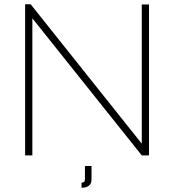

<svg xmlns="http://www.w3.org/2000/svg" viewBox="-20 -730 818 902"><path d="M363 152V128Q379 128 379 114V50H410V112Q410 152 363 152ZM646 0 132 -644V0H98V-710H124L646 -55V-709H680V0Z"/></svg>

Font: Raleway
Style: ExtraLight
Weight: 200
Designer: Matt McInerney, Pablo Impallari, Rodrigo Fuenzalida
Foundry: Matt McInerney, Pablo Impallari, Rodrigo Fuenzalida
Version: Version 2.001